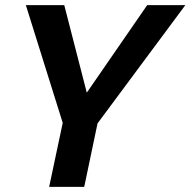

<svg xmlns="http://www.w3.org/2000/svg" viewBox="-20 -730 744 750"><path d="M225 -250 81 -710H231L319 -368L555 -710H704L361 -248L309 0H172Z"/></svg>

Font: Raleway-v4020
Style: Bold Italic
Weight: 700
Italic angle: -12°
Designer: Matt McInerney, Pablo Impallari, Rodrigo Fuenzalida
Foundry: Matt McInerney, Pablo Impallari, Rodrigo Fuenzalida
Version: Version 4.020;PS 004.020;hotconv 1.0.88;makeotf.lib2.5.64775